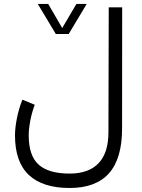

<svg xmlns="http://www.w3.org/2000/svg" viewBox="-20 -689 712 963"><path d="M259.8 -518.6 169.4 -669.4H221.7L292 -548.3L363.3 -669.4H415L324.7 -518.6ZM154.3 -163.6Q139.2 -123 131.6 -82Q124 -41 124 -10.3Q124 91.8 173.8 136.7Q223.6 181.6 329.6 181.6Q424.8 181.6 474.4 129.6Q523.9 77.6 523.9 -25.9L525.4 -652.3H592.8L592.3 -44.9Q592.3 106.4 526.6 180.2Q460.9 253.9 329.1 253.9Q194.3 253.9 124.8 188.7Q55.2 123.5 55.2 -9.8Q55.2 -46.4 64.5 -94.2Q73.7 -142.1 92.3 -189Z"/></svg>

Font: Vazir Light FD-UI
Style: Light-FD-UI
Weight: 300
Designer: Saber Rastikerdar
Foundry: Saber Rastikerdar
Version: Version 30.1.0